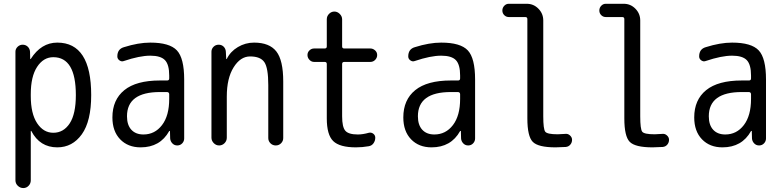

<svg xmlns="http://www.w3.org/2000/svg" viewBox="-20 -750 4040 990"><path d="M138.7 -264.6V-254.9Q138.7 -164.1 171.4 -114.7Q204.1 -65.4 254.9 -65.4Q307.6 -65.4 339.4 -113.8Q371.1 -162.1 371.1 -259.8Q371.1 -455.1 254.9 -455.1Q204.1 -455.1 171.4 -405.3Q138.7 -355.5 138.7 -264.6ZM59.6 179.7V-483.4Q59.6 -498 70.8 -508.8Q82 -519.5 96.7 -519.5Q112.3 -519.5 123 -509.3Q133.8 -499 134.8 -483.4L135.7 -446.3Q135.7 -445.3 136.7 -445.3Q138.7 -445.3 138.7 -446.3Q192.4 -530.3 275.4 -530.3Q450.2 -530.3 450.2 -259.8Q450.2 -125 401.9 -57.6Q353.5 9.8 275.4 9.8Q185.5 9.8 141.6 -74.2Q141.6 -75.2 139.6 -75.2Q138.7 -75.2 138.7 -74.2V179.7Q138.7 196.3 127.4 208Q116.2 219.7 100.1 219.7Q84 219.7 71.8 208Q59.6 196.3 59.6 179.7Z M804.7 -275.4Q634.8 -275.4 634.8 -150.4Q634.8 -105.5 657.2 -81.1Q679.7 -56.6 719.7 -56.6Q778.3 -56.6 815.4 -105Q852.5 -153.3 852.5 -240.2V-263.7Q852.5 -274.4 841.8 -275.4ZM705.1 9.8Q639.6 9.8 599.6 -31.7Q559.6 -73.2 559.6 -144.5Q559.6 -235.4 621.1 -285.2Q682.6 -335 804.7 -335H841.8Q852.5 -335 852.5 -345.7V-360.4Q852.5 -417 830.6 -439.9Q808.6 -462.9 754.9 -462.9Q700.2 -462.9 619.1 -435.5Q607.4 -430.7 596.2 -438.5Q585 -446.3 585 -459Q585 -497.1 619.1 -506.8Q693.4 -530.3 754.9 -530.3Q854.5 -530.3 892.1 -490.2Q929.7 -450.2 929.7 -339.8V-36.1Q929.7 -21.5 919.4 -10.7Q909.2 0 894 0Q878.9 0 868.7 -10.7Q858.4 -21.5 857.4 -36.1L856.4 -74.2Q856.4 -75.2 855.5 -75.2Q853.5 -75.2 852.5 -74.2Q805.7 9.8 705.1 9.8Z M1070.3 -40V-483.4Q1070.3 -498 1081.1 -508.8Q1091.8 -519.5 1107.4 -519.5Q1123 -519.5 1133.3 -509.3Q1143.6 -499 1144.5 -483.4L1146.5 -446.3Q1146.5 -445.3 1147.5 -445.3Q1149.4 -445.3 1149.4 -446.3Q1168 -484.4 1206.5 -507.3Q1245.1 -530.3 1290 -530.3Q1369.1 -530.3 1404.8 -484.9Q1440.4 -439.5 1440.4 -330.1V-38.1Q1440.4 -22.5 1429.2 -11.2Q1418 0 1401.9 0Q1385.7 0 1374.5 -11.2Q1363.3 -22.5 1363.3 -38.1V-311.5Q1363.3 -399.4 1343.3 -429.2Q1323.2 -459 1269.5 -459Q1219.7 -459 1184.6 -402.8Q1149.4 -346.7 1149.4 -252V-40Q1149.4 -23.4 1137.7 -11.7Q1126 0 1109.9 0Q1093.8 0 1082 -12.2Q1070.3 -24.4 1070.3 -40Z M1599.6 -430.7Q1585.9 -430.7 1575.7 -441.4Q1565.4 -452.1 1565.4 -466.3Q1565.4 -480.5 1575.7 -490.2Q1585.9 -500 1599.6 -500H1654.3Q1665 -500 1665 -510.7V-650.4Q1665 -667 1676.8 -678.7Q1688.5 -690.4 1704.1 -690.4Q1719.7 -690.4 1731.9 -678.2Q1744.1 -666 1744.1 -650.4V-510.7Q1744.1 -500 1754.9 -500H1889.6Q1903.3 -500 1914.1 -490.2Q1924.8 -480.5 1924.8 -466.3Q1924.8 -452.1 1914.6 -441.4Q1904.3 -430.7 1889.6 -430.7H1754.9Q1744.1 -430.7 1744.1 -419.9V-150.4Q1744.1 -94.7 1760.7 -75.7Q1777.3 -56.6 1825.2 -56.6Q1850.6 -56.6 1881.8 -65.4Q1894.5 -68.4 1904.8 -60.5Q1915 -52.7 1915 -40Q1915 -24.4 1906.2 -11.7Q1897.5 1 1881.8 3.9Q1848.6 9.8 1815.4 9.8Q1731.4 9.8 1698.2 -22.5Q1665 -54.7 1665 -139.6V-419.9Q1665 -430.7 1654.3 -430.7Z M2304.7 -275.4Q2134.8 -275.4 2134.8 -150.4Q2134.8 -105.5 2157.2 -81.1Q2179.7 -56.6 2219.7 -56.6Q2278.3 -56.6 2315.4 -105Q2352.5 -153.3 2352.5 -240.2V-263.7Q2352.5 -274.4 2341.8 -275.4ZM2205.1 9.8Q2139.6 9.8 2099.6 -31.7Q2059.6 -73.2 2059.6 -144.5Q2059.6 -235.4 2121.1 -285.2Q2182.6 -335 2304.7 -335H2341.8Q2352.5 -335 2352.5 -345.7V-360.4Q2352.5 -417 2330.6 -439.9Q2308.6 -462.9 2254.9 -462.9Q2200.2 -462.9 2119.1 -435.5Q2107.4 -430.7 2096.2 -438.5Q2085 -446.3 2085 -459Q2085 -497.1 2119.1 -506.8Q2193.4 -530.3 2254.9 -530.3Q2354.5 -530.3 2392.1 -490.2Q2429.7 -450.2 2429.7 -339.8V-36.1Q2429.7 -21.5 2419.4 -10.7Q2409.2 0 2394 0Q2378.9 0 2368.7 -10.7Q2358.4 -21.5 2357.4 -36.1L2356.4 -74.2Q2356.4 -75.2 2355.5 -75.2Q2353.5 -75.2 2352.5 -74.2Q2305.7 9.8 2205.1 9.8Z M2603.5 -662.1Q2589.8 -662.1 2580.1 -671.9Q2570.3 -681.6 2570.3 -695.8Q2570.3 -710 2580.1 -720.2Q2589.8 -730.5 2603.5 -730.5H2696.3Q2731.4 -730.5 2756.3 -705.1Q2781.2 -679.7 2781.2 -644.5V-150.4Q2781.2 -84 2791.5 -70.8Q2801.8 -57.6 2855.5 -57.6Q2867.2 -57.6 2894.5 -59.6Q2908.2 -61.5 2918.9 -51.8Q2929.7 -42 2929.7 -29.3Q2929.7 -14.6 2920.4 -3.9Q2911.1 6.8 2896.5 7.8Q2862.3 9.8 2844.7 9.8Q2754.9 9.8 2727.1 -18.6Q2699.2 -46.9 2699.2 -139.6V-651.4Q2699.2 -662.1 2688.5 -662.1Z M3103.5 -662.1Q3089.8 -662.1 3080.1 -671.9Q3070.3 -681.6 3070.3 -695.8Q3070.3 -710 3080.1 -720.2Q3089.8 -730.5 3103.5 -730.5H3196.3Q3231.4 -730.5 3256.3 -705.1Q3281.2 -679.7 3281.2 -644.5V-150.4Q3281.2 -84 3291.5 -70.8Q3301.8 -57.6 3355.5 -57.6Q3367.2 -57.6 3394.5 -59.6Q3408.2 -61.5 3418.9 -51.8Q3429.7 -42 3429.7 -29.3Q3429.7 -14.6 3420.4 -3.9Q3411.1 6.8 3396.5 7.8Q3362.3 9.8 3344.7 9.8Q3254.9 9.8 3227.1 -18.6Q3199.2 -46.9 3199.2 -139.6V-651.4Q3199.2 -662.1 3188.5 -662.1Z M3804.7 -275.4Q3634.8 -275.4 3634.8 -150.4Q3634.8 -105.5 3657.2 -81.1Q3679.7 -56.6 3719.7 -56.6Q3778.3 -56.6 3815.4 -105Q3852.5 -153.3 3852.5 -240.2V-263.7Q3852.5 -274.4 3841.8 -275.4ZM3705.1 9.8Q3639.6 9.8 3599.6 -31.7Q3559.6 -73.2 3559.6 -144.5Q3559.6 -235.4 3621.1 -285.2Q3682.6 -335 3804.7 -335H3841.8Q3852.5 -335 3852.5 -345.7V-360.4Q3852.5 -417 3830.6 -439.9Q3808.6 -462.9 3754.9 -462.9Q3700.2 -462.9 3619.1 -435.5Q3607.4 -430.7 3596.2 -438.5Q3585 -446.3 3585 -459Q3585 -497.1 3619.1 -506.8Q3693.4 -530.3 3754.9 -530.3Q3854.5 -530.3 3892.1 -490.2Q3929.7 -450.2 3929.7 -339.8V-36.1Q3929.7 -21.5 3919.4 -10.7Q3909.2 0 3894 0Q3878.9 0 3868.7 -10.7Q3858.4 -21.5 3857.4 -36.1L3856.4 -74.2Q3856.4 -75.2 3855.5 -75.2Q3853.5 -75.2 3852.5 -74.2Q3805.7 9.8 3705.1 9.8Z"/></svg>

Font: Rounded-X Mgen+ 1m regular
Style: Regular
Weight: 400
Designer: [Source Han Sans]
Ryoko NISHIZUKA  (kana & ideographs); Paul D. Hunt (Latin, Greek & Cyrillic); Wenlong ZHANG  (bopomofo
Version: Version 1.059.20150602